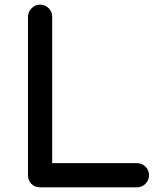

<svg xmlns="http://www.w3.org/2000/svg" viewBox="-20 -801 682 821"><path d="M151.4 0Q128.9 0 114.3 -14.6Q99.6 -30.3 99.6 -51.8Q99.6 -277.3 99.6 -728.5Q99.6 -751 115.2 -765.6Q129.9 -781.2 151.4 -781.2Q172.9 -781.2 188.5 -765.6Q203.1 -751 203.1 -728.5Q203.1 -520.5 203.1 -103.5Q293.9 -103.5 565.4 -103.5Q586.9 -103.5 601.6 -88.9Q617.2 -74.2 617.2 -51.8Q617.2 -30.3 601.6 -14.6Q586.9 0 565.4 0Q426.8 0 151.4 0Z"/></svg>

Font: Abed
Style: Bold
Weight: 700
Designer: Johan Aakerlund
Version: Version 3.105